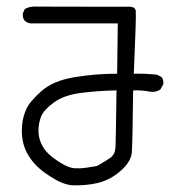

<svg xmlns="http://www.w3.org/2000/svg" viewBox="-20 -541 540 585"><path d="M196.3 23.4Q172.9 19.5 151.9 7.8Q130.9 -3.9 113.8 -16.6Q96.7 -29.3 85 -42.5Q73.2 -55.7 63.5 -72.8Q53.7 -89.8 49.3 -112.3Q44.9 -134.8 47.4 -160.2Q49.8 -185.5 60.1 -208.5Q70.3 -231.4 106 -263.2Q141.6 -294.9 206.1 -305.7Q270.5 -316.4 336.9 -316.4L338.9 -469.7H74.2Q63.5 -470.7 55.7 -477.5Q47.9 -486.3 49.8 -501L55.7 -513.7Q70.3 -521.5 87.9 -521Q105.5 -520.5 366.2 -520.5Q391.6 -522.5 393.6 -508.3Q395.5 -494.1 387.7 -316.4Q418.9 -317.4 458 -313.5L471.7 -306.6Q479.5 -297.9 477.5 -284.2L468.8 -268.6Q455.1 -258.8 436.5 -261.7Q413.1 -266.6 385.7 -265.6Q383.8 -107.4 381.8 -78.1Q379.9 -48.8 347.7 -20.5Q315.4 7.8 277.3 16.6Q239.3 25.4 196.3 23.4ZM275.4 -35.2Q299.8 -48.8 315.4 -59.6Q331.1 -70.3 332 -94.2Q333 -118.2 335 -265.6Q278.3 -264.6 226.1 -257.8Q173.8 -251 143.1 -228Q112.3 -205.1 105 -185.5Q97.7 -166 97.2 -145Q96.7 -124 105 -105Q113.3 -85.9 128.4 -71.8Q143.6 -57.6 167 -43.5Q190.4 -29.3 207.5 -28.3Q224.6 -27.3 241.7 -29.8Q258.8 -32.2 275.4 -35.2Z"/></svg>

Font: JasonHandwriting2
Style: Regular
Weight: 400
Version: Version 1.05.10